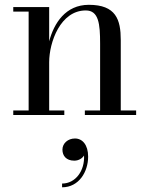

<svg xmlns="http://www.w3.org/2000/svg" viewBox="-20 -490 636 818"><path d="M36.5 -19.5V0H254V-19.5H189.5V-224.5C189.5 -310.5 237.5 -445.5 345.5 -445.5C400.5 -445.5 406.5 -388.5 406.5 -304.5V-19.5H341.5V0H560V-19.5H494.5V-319.5C494.5 -406.5 474 -469.5 358.5 -469.5C259.5 -469.5 210 -391.5 189.5 -314V-460H36.5V-440.5H102V-19.5ZM246 147.5C246 173.5 262 194.5 296.5 194.5C316 194.5 331 184 338 172.5C341.5 237 302 292 244.5 292V308C316.5 308 355.5 241.5 355.5 177.5C355.5 127 331 100 299.5 100C269 100 246 121 246 147.5Z"/></svg>

Font: Bodoni* 11
Style: Regular
Weight: 400
Version: Version 2.3